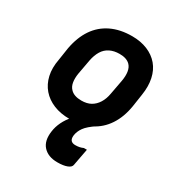

<svg xmlns="http://www.w3.org/2000/svg" viewBox="-187 -674 974 1047"><g transform="rotate(30 300.0 -150.0)"><path d="M340 -550Q394 -550 436.5 -532.5Q479 -515 506.5 -482.5Q534 -450 544 -403.5Q554 -357 545 -300L533 -220Q521 -147 486.5 -95Q452 -43 397.5 -15.5Q343 12 269 12Q212 12 168 -6Q124 -24 95.5 -57Q67 -90 56.5 -136Q46 -182 57 -239L69 -318Q83 -393 118 -444.5Q153 -496 209 -523Q265 -550 340 -550ZM329 -432Q294 -432 268 -419Q242 -406 226.5 -380.5Q211 -355 204 -319L187 -226Q182 -195 186 -170.5Q190 -146 205 -131Q216 -119 233.5 -113Q251 -107 274 -107Q309 -107 333 -120.5Q357 -134 373 -159.5Q389 -185 395 -220L412 -311Q418 -344 414 -369.5Q410 -395 395 -410Q384 -421 367.5 -426.5Q351 -432 329 -432ZM218 120Q222 89 237 58Q252 27 276 1Q300 -25 330 -42Q360 -59 394 -63Q405 -65 417.5 -63.5Q430 -62 450 -55Q444 -48 436 -41.5Q428 -35 419 -29Q372 2 354 27.5Q336 53 333 80Q331 101 340 110.5Q349 120 367 120Q382 120 393.5 117.5Q405 115 416 110H435Q433 119 431 131Q429 143 425 162.5Q421 182 415 216Q413 232 390 241Q367 250 329 250Q271 250 240 216.5Q209 183 218 120Z"/></g></svg>

Font: RecMonoLinear Nerd Font Mono
Style: Bold Italic
Weight: 700
Italic angle: -10°
Monospace: yes
Version: Version 1.085; ttfautohint (v1.8.4.7-5d5b);Nerd Fonts 3.2.1